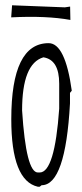

<svg xmlns="http://www.w3.org/2000/svg" viewBox="-20 -691 310 730"><path d="M165 -526.9Q228 -526.9 252.9 -346.2L246.1 -337.9V-297.9Q229 13.2 138.2 13.2L130.9 19H124Q22.9 -3.9 22.9 -237.8Q22.9 -526.9 165 -526.9ZM64 -271Q79.1 -35.2 124 -35.2H130.9Q188 -35.2 205.1 -277.8V-373Q205.1 -463.9 145 -473.1Q64 -449.2 64 -271ZM226.6 -663.1 246.6 -666 247.6 -615.2Q156.7 -631.8 22.5 -625L25.9 -670.9Z"/></svg>

Font: Loved by the King
Style: Regular
Weight: 400
Designer: Kimberly Geswein
Foundry: Kimberly Geswein
Version: Version 1.002 2006